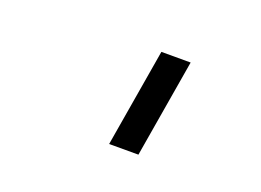

<svg xmlns="http://www.w3.org/2000/svg" viewBox="-56 -860 713 524"><g transform="rotate(20 300.0 -597.5)"><path d="M290 -455 338 -740H423L375 -455Z"/></g></svg>

Font: IBM Plex Mono Text
Style: Italic
Weight: 450
Italic angle: -9°
Monospace: yes
Designer: Mike Abbink, Paul van der Laan, Pieter van Rosmalen
Foundry: Bold Monday
Version: Version 2.1